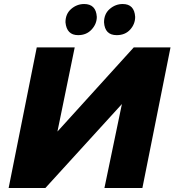

<svg xmlns="http://www.w3.org/2000/svg" viewBox="-20 -936 869 956"><path d="M163 -700H352L266 -281L646 -700H829L689 0H500L587 -418L206 0H23ZM369 -761Q312 -761 306 -825Q306 -867 334.5 -891.5Q363 -916 399 -916Q458 -916 462 -852Q462 -817 436.2 -789Q410.5 -761 369 -761ZM561 -761Q502 -761 498 -825Q498 -867 526.5 -891.5Q555 -916 591 -916Q649 -916 653 -852Q653 -816 628 -788.5Q603 -761 561 -761Z"/></svg>

Font: Argentum Sans
Style: Bold Italic
Weight: 700
Italic angle: -11°
Designer: Julieta Ulanovsky (font), Cristiano Sobral (main changes and remaster)
Foundry: Julieta Ulanovsky (font), Cristiano Sobral (main changes and remaster)
Version: Version 2.007;June 15, 2022;FontCreator 14.0.0.2814 64-bit; 